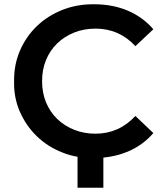

<svg xmlns="http://www.w3.org/2000/svg" viewBox="-20 -730 761 899"><path d="M464 149H343V4Q306 -2 272 -16Q203 -43 152.5 -92Q102 -141 73 -207Q44 -273 46 -350Q45 -427 73.5 -493Q102 -559 153 -608Q204 -657 273 -684Q342 -711 421 -710Q508 -710 578.5 -680Q649 -650 698 -593L614 -514Q538 -596 427 -596Q373 -596 327 -577.5Q281 -559 247.5 -526.5Q214 -494 195.5 -449Q177 -404 177 -350Q177 -296 195.5 -251Q214 -206 247.5 -173.5Q281 -141 327 -122.5Q373 -104 427 -104Q537 -104 614 -187L698 -107Q649 -50 578 -20Q525 2 464 8Z"/></svg>

Font: CMG Sans SemiBold
Style: Regular
Weight: 600
Designer: Julieta Ulanovsky
Foundry: Julieta Ulanovsky
Version: Version 7.200